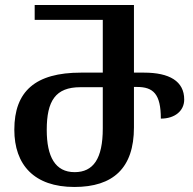

<svg xmlns="http://www.w3.org/2000/svg" viewBox="-20 -734 767 764"><path d="M276 10C430 10 513 -65 513 -227V-388H525C590 -388 620 -360 620 -262C676 -262 713 -293 713 -338C713 -411 654 -445 553 -445H513V-714H118V-655H389V-445H302C121 -445 37 -371 37 -218C37 -78 116 10 276 10ZM277 -49C200 -49 166 -110 166 -217C166 -333 201 -387 300 -387H389V-223C389 -102 351 -49 277 -49Z"/></svg>

Font: Noto Serif Georgian SemiCondensed Semi
Style: Regular
Weight: 600
Width: 4
Designer: Monotype Design Team
Foundry: Monotype Imaging Inc.
Version: Version 1.901